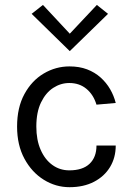

<svg xmlns="http://www.w3.org/2000/svg" viewBox="-20 -766 556 798"><path d="M269 12Q211.5 12 161.8 -19Q112 -50 81.5 -106.5Q51 -163 51 -240Q51 -319 81.5 -375Q112 -431 161.8 -460.5Q211.5 -490 269 -490Q309.5 -490 341.8 -477.8Q374 -465.5 398 -444Q422 -422.5 437.8 -395.2Q453.5 -368 461 -338L381 -331Q368.5 -372.5 339.2 -396.8Q310 -421 268 -421Q232.5 -421 201.2 -400.8Q170 -380.5 150.5 -340.2Q131 -300 131 -240Q131 -184.5 148.8 -143.8Q166.5 -103 197.5 -80.5Q228.5 -58 268 -58Q323.5 -58 352.2 -85.2Q381 -112.5 381 -161H461Q461 -111 437.5 -72Q414 -33 370.8 -10.5Q327.5 12 269 12ZM270 -553.5 111.5 -708.5 158.5 -745.5 283.5 -611.5H256.5L382.5 -745.5L429 -708.5Z"/></svg>

Font: Karla
Style: Regular
Weight: 400
Designer: Jonathan Pinhorn
Version: Version 2.004;gftools[0.9.33]